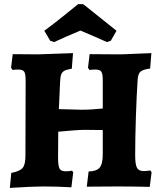

<svg xmlns="http://www.w3.org/2000/svg" viewBox="-20 -909 784 936"><path d="M35 -66Q77 -74 90.5 -90.5Q104 -107 104 -149L105 -518Q105 -549 98 -559.5Q91 -570 69 -570Q55 -570 41 -568L34 -579L42 -645L165 -644Q176 -644 278 -648Q296 -648 336 -650L330 -574Q305 -570 294 -564Q283 -558 278.5 -546.5Q274 -535 273 -510L267 -377L377 -374Q426 -374 481 -380V-518Q481 -549 474 -559.5Q467 -570 445 -570Q432 -570 416 -568L409 -579L417 -645L559 -644Q583 -644 643 -647L718 -650L712 -575Q676 -570 664.5 -559.5Q653 -549 651 -520Q646 -446 642.5 -340.5Q639 -235 639 -152Q639 -108 647.5 -91.5Q656 -75 680 -75Q692 -75 713 -78L719 -69L710 2Q630 0 554 0L403 1L412 -73Q451 -74 466 -92Q481 -110 481 -158V-275L393 -276Q359 -276 264 -267L263 -143Q263 -101 270 -87.5Q277 -74 299 -74Q319 -74 331 -77L337 -69L328 4Q256 0 190 0Q142 0 28 7ZM225 -710 196 -759Q245 -795 295.5 -836Q346 -877 361 -889H384Q384 -891 438 -847Q532 -772 548 -759L520 -710L501 -704Q460 -723 372 -760Q300 -730 244 -704Z"/></svg>

Font: Alegreya ExtraBold
Style: Regular
Weight: 800
Designer: Juan Pablo del Peral
Foundry: Huerta Tipografica
Version: Version 2.007; ttfautohint (v1.6)